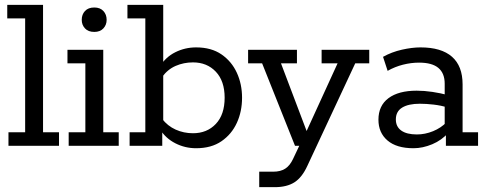

<svg xmlns="http://www.w3.org/2000/svg" viewBox="-20 -603 2014 794"><path d="M15 0V-56H84V-527H10V-583H158V-56H224V0Z M264 0V-56H333V-341H259V-397H407V-56H471V0ZM370 -471Q345 -471 331.5 -485.5Q318 -500 318 -521Q318 -543 331.5 -557.5Q345 -572 370 -572Q394 -572 407.5 -557.5Q421 -543 421 -521Q421 -500 407.5 -485.5Q394 -471 370 -471Z M791 10Q745 10 705 -10.5Q665 -31 642 -68L651 -70V0H516V-56H581V-527H507V-583H655V-332L642 -329Q665 -367 705 -387Q745 -407 791 -407Q854 -407 896 -378Q938 -349 959.5 -302Q981 -255 981 -199Q981 -142 959.5 -95Q938 -48 896 -19Q854 10 791 10ZM778 -52Q836 -52 872.5 -90.5Q909 -129 909 -199Q909 -268 872.5 -306.5Q836 -345 778 -345Q740 -345 706.5 -330.5Q673 -316 650 -284L655 -315V-82L650 -112Q673 -82 706.5 -67Q740 -52 778 -52Z M1116 171H1052V107H1110Q1140 107 1159.5 94.5Q1179 82 1192 54L1227 -20L1247 0H1200L1064 -341H1006V-397H1208V-341H1142L1253 -48L1241 -46L1376 -341H1310V-397H1507V-341H1449L1251 83Q1229 131 1197.5 151Q1166 171 1116 171Z M1690 10Q1620 10 1582.5 -22Q1545 -54 1545 -108Q1545 -166 1586.5 -197Q1628 -228 1703 -228Q1734 -228 1768 -223Q1802 -218 1835 -209L1819 -199V-257Q1819 -300 1793 -322Q1767 -344 1713 -344Q1680 -344 1646.5 -335.5Q1613 -327 1583 -310L1564 -368Q1600 -388 1642 -397.5Q1684 -407 1719 -407Q1805 -407 1849 -368.5Q1893 -330 1893 -254V-56H1957V0H1824V-63L1835 -55Q1807 -23 1767.5 -6.5Q1728 10 1690 10ZM1704 -47Q1738 -47 1771 -60.5Q1804 -74 1827 -98L1819 -74V-179L1835 -158Q1803 -167 1773 -170.5Q1743 -174 1716 -174Q1669 -174 1643 -158Q1617 -142 1617 -109Q1617 -79 1639.5 -63Q1662 -47 1704 -47Z"/></svg>

Font: Rokkitt
Style: Regular
Weight: 400
Designer: Vernon Adams
Foundry: Vernon Adams
Version: Version 3.103